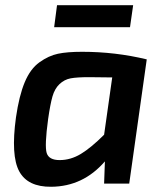

<svg xmlns="http://www.w3.org/2000/svg" viewBox="-20 -702 621 734"><path d="M477 -598H187L198 -682H489ZM474 0H378L381 -85Q298 11 176 12Q86 13 53.5 -47Q21 -107 41 -253Q53 -336 74.5 -387.5Q96 -439 131 -464Q166 -489 201.5 -496.5Q237 -504 294 -504Q421 -504 541 -475ZM409 -406 320 -407Q274 -407 250 -402.5Q226 -398 207.5 -380.5Q189 -363 180.5 -333Q172 -303 164 -247Q150 -144 158.5 -117Q167 -90 208 -90Q250 -90 289 -113.5Q328 -137 378 -187Z"/></svg>

Font: Exo 2.0 Semi Bold
Style: Italic
Weight: 600
Italic angle: -8°
Designer: Natanael Gama
Version: Version 1.001;PS 001.001;hotconv 1.0.70;makeotf.lib2.5.58329